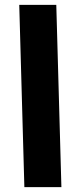

<svg xmlns="http://www.w3.org/2000/svg" viewBox="-20 -768 328 788"><path d="M80 0H232L211 -748H59Z"/></svg>

Font: Noto Sans Arabic UI ExtraCondensed Extra
Style: Regular
Weight: 800
Width: 3
Designer: Nadine Chahine - Monotype Design Team
Foundry: Monotype Imaging Inc.
Version: Version 1.900